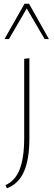

<svg xmlns="http://www.w3.org/2000/svg" viewBox="-20 -723 288 1032"><path d="M110 20V-407L138 -410V20Q138 134 108.5 200Q79 266 17 289L9 272Q61 250 85.5 188Q110 126 110 20ZM220 -513 118 -687 112 -703H136L243 -513ZM4 -513 112 -703H136L130 -688L28 -513Z"/></svg>

Font: Ysabeau Office Thin
Style: Regular
Weight: 250
Designer: Christian Thalmann (Catharsis Fonts)
Version: Version 2.001;gftools[0.9.30]; featfreeze: tnum,lnum,ss02